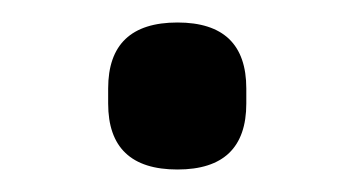

<svg xmlns="http://www.w3.org/2000/svg" viewBox="-20 -137 312 169"><path d="M136.2 12.2Q196.8 12.2 196.8 -45.9V-59.1Q196.8 -117.2 136.2 -117.2Q75.2 -117.2 75.2 -59.1V-45.9Q75.2 12.2 136.2 12.2Z"/></svg>

Font: Plexus Sans
Style: Regular
Weight: 400
Version: Version 2.001;PS 002.001;hotconv 1.0.70;makeotf.lib2.5.58329